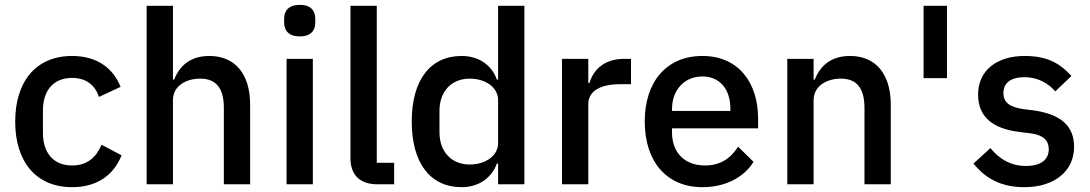

<svg xmlns="http://www.w3.org/2000/svg" viewBox="-20 -764 4518 796"><path d="M279 12C379 12 450 -35 484 -120L401 -164C379 -112 342 -78 279 -78C199 -78 158 -133 158 -213V-306C158 -386 199 -441 279 -441C338 -441 375 -410 390 -362L480 -404C449 -481 383 -532 279 -532C129 -532 43 -426 43 -260C43 -94 129 12 279 12Z M588 0H697V-349C697 -409 753 -438 810 -438C877 -438 908 -397 908 -317V0H1017V-330C1017 -458 954 -532 848 -532C768 -532 724 -490 702 -434H697V-740H588Z M1223 -613C1268 -613 1287 -637 1287 -670V-687C1287 -720 1268 -744 1223 -744C1178 -744 1158 -720 1158 -687V-670C1158 -637 1178 -613 1223 -613ZM1168 0H1277V-520H1168Z M1614 0V-89H1542V-740H1433V-108C1433 -41 1470 0 1544 0Z M2045 0H2154V-740H2045V-434H2040C2018 -496 1963 -532 1894 -532C1763 -532 1687 -431 1687 -260C1687 -89 1763 12 1894 12C1963 12 2018 -25 2040 -86H2045ZM1927 -82C1852 -82 1802 -135 1802 -215V-305C1802 -385 1852 -438 1927 -438C1993 -438 2045 -402 2045 -349V-171C2045 -118 1993 -82 1927 -82Z M2419 0V-332C2419 -386 2467 -415 2553 -415H2596V-520H2567C2484 -520 2439 -473 2424 -420H2419V-520H2310V0Z M2892 12C2989 12 3065 -30 3104 -93L3040 -156C3010 -108 2967 -78 2903 -78C2815 -78 2766 -135 2766 -215V-232H3123V-273C3123 -417 3045 -532 2892 -532C2744 -532 2653 -426 2653 -260C2653 -94 2744 12 2892 12ZM2892 -447C2964 -447 3008 -394 3008 -314V-304H2766V-311C2766 -391 2817 -447 2892 -447Z M3353 0V-348C3353 -409 3409 -438 3466 -438C3533 -438 3564 -397 3564 -316V0H3673V-330C3673 -458 3610 -532 3504 -532C3424 -532 3380 -490 3358 -434H3353V-520H3244V0Z M3906 -440V-740H3809V-440Z M4227 12C4352 12 4433 -55 4433 -155C4433 -239 4382 -289 4268 -306L4220 -312C4165 -321 4140 -339 4140 -379C4140 -418 4168 -444 4228 -444C4284 -444 4328 -417 4355 -385L4422 -449C4375 -501 4322 -532 4228 -532C4114 -532 4035 -473 4035 -372C4035 -276 4100 -230 4206 -217L4254 -211C4308 -204 4328 -179 4328 -146C4328 -102 4296 -76 4233 -76C4171 -76 4124 -104 4086 -150L4016 -86C4065 -25 4129 12 4227 12Z"/></svg>

Font: IBM Plex Thai Looped Medium
Style: Regular
Weight: 500
Designer: Mike Abbink, Paul van der Laan, Pieter van Rosmalen, Ben Mitchell, Mark Frömberg
Foundry: Bold Monday
Version: Version 1.0